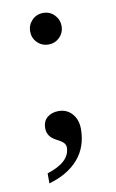

<svg xmlns="http://www.w3.org/2000/svg" viewBox="-75 -512 428 708"><g transform="rotate(-10 139.0 -157.5)"><path d="M196.8 -410.2Q196.8 -385.3 179.7 -368.2Q162.6 -351.1 138.2 -351.1Q113.3 -351.1 96.2 -368.2Q79.1 -385.3 79.1 -410.2Q79.1 -434.1 95.9 -451.7Q112.8 -469.2 138.2 -469.2Q163.1 -469.2 179.9 -451.7Q196.8 -434.1 196.8 -410.2ZM201.2 -23.9Q201.2 43 162.4 88.1Q123.5 133.3 51.8 153.8V116.2Q138.2 88.9 138.2 34.2Q138.2 23.9 130.4 16.1Q122.6 8.3 105 -0.5Q71.8 -17.1 71.8 -48.8Q71.8 -75.2 88.6 -89.1Q105.5 -103 130.9 -103Q162.1 -103 181.6 -80.8Q201.2 -58.6 201.2 -23.9Z"/></g></svg>

Font: Liberation Serif
Style: Regular
Weight: 400
Designer: Steve Matteson
Foundry: Ascender Corporation
Version: Version 2.1.5